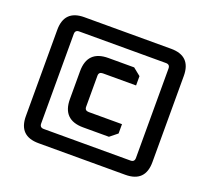

<svg xmlns="http://www.w3.org/2000/svg" viewBox="-118 -839 1079 988"><g transform="rotate(20 421.5 -345.0)"><path d="M75 -109V-581Q75 -690 184 -690H659Q768 -690 768 -581V-109Q768 0 659 0H184Q75 0 75 -109ZM162 -100Q162 -78 184 -78H659Q681 -78 681 -100V-590Q681 -612 659 -612H184Q162 -612 162 -590ZM258 -269V-421Q258 -535 372 -535H513L554 -502V-451H372Q350 -451 350 -430V-260Q350 -239 372 -239H554V-188L513 -155H372Q258 -155 258 -269Z"/></g></svg>

Font: Oxanium ExtraLight SemiBold
Style: Regular
Weight: 600
Version: Version 2.000